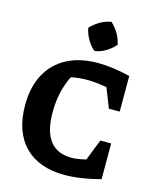

<svg xmlns="http://www.w3.org/2000/svg" viewBox="-134 -1010 913 1114"><g transform="rotate(15 323.0 -453.5)"><path d="M362 11Q206 11 121 -76Q36 -163 36 -322Q36 -431 77.5 -508Q119 -585 196.5 -626Q274 -667 382 -667Q425 -667 474.5 -660.5Q524 -654 576 -641V-427H511L465 -544Q403 -556 345 -556Q297 -556 250 -546Q225 -495 213 -440.5Q201 -386 201 -323Q201 -96 374 -96Q412 -96 461 -109L511 -236H576V-21Q455 11 362 11ZM395 -918Q421 -895 439.5 -863Q458 -831 464 -798Q442 -772 409.5 -752.5Q377 -733 343 -729Q318 -750 299 -782.5Q280 -815 274 -850Q297 -875 328.5 -893.5Q360 -912 395 -918Z"/></g></svg>

Font: Piazzolla SC
Style: Bold
Weight: 700
Designer: Juan Pablo del Peral
Foundry: Huerta Tipografica
Version: Version 1.330